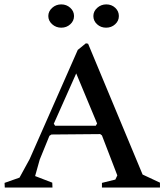

<svg xmlns="http://www.w3.org/2000/svg" viewBox="-31 -833 730 853"><path d="M281.2 -725.1Q264.6 -710 241.2 -710Q217.8 -710 200.7 -725.3Q183.6 -740.7 183.6 -761.7Q183.6 -782.7 200.7 -798.1Q217.8 -813.5 241.2 -813.5Q264.6 -813.5 281.2 -798.3Q297.9 -783.2 297.9 -761.7Q297.9 -740.2 281.2 -725.1ZM383.8 -761.7Q383.8 -782.7 400.9 -798.1Q418 -813.5 441.4 -813.5Q464.8 -813.5 481 -798.3Q497.1 -783.2 497.1 -761.7Q497.1 -740.2 480.5 -725.1Q463.9 -710 440.4 -710Q417 -710 400.4 -725.1Q383.8 -740.2 383.8 -761.7ZM-9.8 0 -10.7 -20.5 55.7 -43.9 100.6 -126 314.5 -611.3 350.6 -640.6 360.4 -638.7 602.5 -57.6 679.7 -21.5V0H421.9V-20.5L481.4 -35.2L490.2 -53.7L421.9 -231.4L414.1 -237.3L197.3 -235.4L188.5 -229.5L145.5 -124L125 -50.8L201.2 -21.5L202.1 0ZM213.9 -274.4H394.5L400.4 -284.2L307.6 -506.8L208 -283.2Z"/></svg>

Font: Comprehension SemiBold
Style: Regular
Weight: 600
Designer: Alfredo Marco Pradil
Foundry: Alfredo Marco Pradil
Version: 1.0